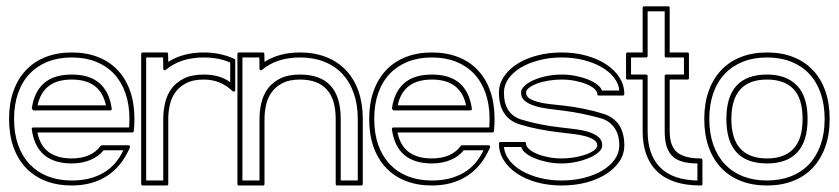

<svg xmlns="http://www.w3.org/2000/svg" viewBox="-20 -568 2617 599"><path d="M204.1 -404.3Q249.5 -404.3 285.6 -390.1Q321.8 -376 347.2 -349.1Q372.6 -322.3 386 -283.9Q399.4 -245.6 399.4 -196.8Q399.4 -187.5 398.9 -178.2Q398.4 -168.9 397.5 -159.2Q396.5 -154.8 392.6 -154.8H96.7Q105 -113.3 132.1 -93.5Q159.2 -73.7 204.1 -73.7Q233.9 -73.7 256.8 -83.5Q279.8 -93.3 293.9 -112.8Q294.4 -113.8 295.7 -114.3Q296.9 -114.7 297.9 -114.7H380.9Q383.8 -114.7 385 -112.5Q386.2 -110.4 385.3 -107.9Q359.9 -48.8 313.7 -19Q267.6 10.7 204.1 10.7Q159.2 10.7 123 -3.2Q86.9 -17.1 61.3 -43.9Q35.6 -70.8 22 -109.1Q8.3 -147.5 8.3 -196.8Q8.3 -245.6 22 -283.9Q35.6 -322.3 61 -349.1Q86.4 -376 122.6 -390.1Q158.7 -404.3 204.1 -404.3ZM310.5 -239.3Q302.2 -278.8 275.9 -299.3Q249.5 -319.8 204.1 -319.8Q158.2 -319.8 131.8 -299.3Q105.5 -278.8 97.2 -239.3ZM79.1 -229Q86.4 -281.7 117.4 -308.6Q148.4 -335.4 204.1 -335.4Q259.3 -335.4 290.3 -308.6Q321.3 -281.7 328.6 -229Q329.1 -226.6 327.6 -225.1Q326.2 -223.6 323.7 -223.6H84ZM204.1 -388.7Q162.1 -388.7 128.9 -375.5Q95.7 -362.3 72.3 -337.6Q48.8 -313 36.4 -277.3Q23.9 -241.7 23.9 -196.8Q23.9 -151.4 36.6 -115.7Q49.3 -80.1 72.8 -55.4Q96.2 -30.8 129.4 -17.8Q162.6 -4.9 204.1 -4.9Q260.7 -4.9 301.8 -28.3Q342.8 -51.8 364.7 -99.1H303.2Q287.6 -79.6 261.7 -68.8Q235.8 -58.1 204.1 -58.1Q149.4 -58.1 117.9 -84.5Q86.4 -110.8 79.1 -165Q78.6 -167.5 80.1 -168.9Q81.5 -170.4 84 -170.4H382.8Q383.3 -177.2 383.5 -183.6Q383.8 -189.9 383.8 -196.8Q383.8 -241.7 371.3 -277.3Q358.9 -313 335.7 -337.6Q312.5 -362.3 279.3 -375.5Q246.1 -388.7 204.1 -388.7Z M499.5 -404.3Q504.4 -404.3 504.4 -399.4L504.9 -375Q550.8 -404.3 615.7 -404.3Q641.6 -404.3 665.3 -399.4Q689 -394.5 710.9 -384.3Q713.9 -383.3 713.9 -379.9V-287.1Q713.9 -283.7 710.9 -282.5Q708 -281.2 705.6 -283.7Q668 -319.8 615.7 -319.8Q582.5 -319.8 561.3 -308.8Q540 -297.9 527.3 -280.3Q514.6 -262.7 509.8 -240.7Q504.9 -218.8 504.9 -196.8V5.9Q504.9 10.7 500 10.7H425.3Q420.4 10.7 420.4 5.9V-399.4Q420.4 -404.3 425.3 -404.3ZM436 -388.7V-4.9H489.3V-196.8Q489.3 -221.7 494.9 -246.3Q500.5 -271 514.6 -290.8Q528.8 -310.5 553.5 -323Q578.1 -335.4 615.7 -335.4Q666 -335.4 698.2 -311.5V-373Q679.7 -380.9 659.4 -384.8Q639.2 -388.7 615.7 -388.7Q543.5 -388.7 497.1 -350.1Q494.6 -347.7 491.9 -349.1Q489.3 -350.6 489.3 -354L488.8 -388.7Z M799.8 -404.3Q804.7 -404.3 804.7 -399.4L805.2 -375Q851.1 -404.3 916 -404.3Q961.4 -404.3 997.8 -389.9Q1034.2 -375.5 1059.6 -348.6Q1085 -321.8 1098.4 -283.4Q1111.8 -245.1 1111.8 -196.8V5.9Q1111.8 10.7 1106.9 10.7H1032.2Q1027.3 10.7 1027.3 5.9V-196.8Q1027.3 -258.8 999 -289.3Q970.7 -319.8 916 -319.8Q882.8 -319.8 861.6 -308.8Q840.3 -297.9 827.6 -280.3Q814.9 -262.7 810.1 -240.7Q805.2 -218.8 805.2 -196.8V5.9Q805.2 10.7 800.3 10.7H725.6Q720.7 10.7 720.7 5.9V-399.4Q720.7 -404.3 725.6 -404.3ZM736.3 -388.7V-4.9H789.6V-196.8Q789.6 -221.7 795.2 -246.3Q800.8 -271 814.9 -290.8Q829.1 -310.5 853.8 -323Q878.4 -335.4 916 -335.4Q979 -335.4 1011 -301Q1043 -266.6 1043 -196.8V-4.9H1096.2V-196.8Q1096.2 -241.2 1083.7 -276.9Q1071.3 -312.5 1048.1 -337.4Q1024.9 -362.3 991.5 -375.5Q958 -388.7 916 -388.7Q843.8 -388.7 797.4 -350.1Q794.9 -347.7 792.2 -349.1Q789.6 -350.6 789.6 -354L789.1 -388.7Z M1327.6 -404.3Q1373 -404.3 1409.2 -390.1Q1445.3 -376 1470.7 -349.1Q1496.1 -322.3 1509.5 -283.9Q1522.9 -245.6 1522.9 -196.8Q1522.9 -187.5 1522.5 -178.2Q1522 -168.9 1521 -159.2Q1520 -154.8 1516.1 -154.8H1220.2Q1228.5 -113.3 1255.6 -93.5Q1282.7 -73.7 1327.6 -73.7Q1357.4 -73.7 1380.4 -83.5Q1403.3 -93.3 1417.5 -112.8Q1418 -113.8 1419.2 -114.3Q1420.4 -114.7 1421.4 -114.7H1504.4Q1507.3 -114.7 1508.5 -112.5Q1509.8 -110.4 1508.8 -107.9Q1483.4 -48.8 1437.3 -19Q1391.1 10.7 1327.6 10.7Q1282.7 10.7 1246.6 -3.2Q1210.4 -17.1 1184.8 -43.9Q1159.2 -70.8 1145.5 -109.1Q1131.8 -147.5 1131.8 -196.8Q1131.8 -245.6 1145.5 -283.9Q1159.2 -322.3 1184.6 -349.1Q1210 -376 1246.1 -390.1Q1282.2 -404.3 1327.6 -404.3ZM1434.1 -239.3Q1425.8 -278.8 1399.4 -299.3Q1373 -319.8 1327.6 -319.8Q1281.7 -319.8 1255.4 -299.3Q1229 -278.8 1220.7 -239.3ZM1202.6 -229Q1210 -281.7 1241 -308.6Q1272 -335.4 1327.6 -335.4Q1382.8 -335.4 1413.8 -308.6Q1444.8 -281.7 1452.1 -229Q1452.6 -226.6 1451.2 -225.1Q1449.7 -223.6 1447.3 -223.6H1207.5ZM1327.6 -388.7Q1285.6 -388.7 1252.4 -375.5Q1219.2 -362.3 1195.8 -337.6Q1172.4 -313 1159.9 -277.3Q1147.5 -241.7 1147.5 -196.8Q1147.5 -151.4 1160.2 -115.7Q1172.9 -80.1 1196.3 -55.4Q1219.7 -30.8 1252.9 -17.8Q1286.1 -4.9 1327.6 -4.9Q1384.3 -4.9 1425.3 -28.3Q1466.3 -51.8 1488.3 -99.1H1426.8Q1411.1 -79.6 1385.3 -68.8Q1359.4 -58.1 1327.6 -58.1Q1272.9 -58.1 1241.5 -84.5Q1210 -110.8 1202.6 -165Q1202.1 -167.5 1203.6 -168.9Q1205.1 -170.4 1207.5 -170.4H1506.3Q1506.8 -177.2 1507.1 -183.6Q1507.3 -189.9 1507.3 -196.8Q1507.3 -241.7 1494.9 -277.3Q1482.4 -313 1459.2 -337.6Q1436 -362.3 1402.8 -375.5Q1369.6 -388.7 1327.6 -388.7Z M1848.1 -270Q1843.3 -270 1843.3 -274.9Q1843.3 -283.2 1834 -291.3Q1824.7 -299.3 1809.3 -305.7Q1793.9 -312 1773.9 -315.9Q1753.9 -319.8 1732.4 -319.8Q1710.9 -319.8 1690.7 -316.4Q1670.4 -313 1655 -307.1Q1639.6 -301.3 1630.4 -293.9Q1621.1 -286.6 1621.1 -279.3Q1621.1 -268.1 1631.3 -261.2Q1641.6 -254.4 1658 -250Q1674.3 -245.6 1695.1 -243.2Q1715.8 -240.7 1736.3 -238.8Q1771 -234.9 1802 -228.5Q1833 -222.2 1862.8 -212.9Q1927.7 -191.9 1927.7 -114.3Q1927.7 -86.9 1912.4 -64.2Q1897 -41.5 1870.6 -24.7Q1844.2 -7.8 1808.6 1.5Q1772.9 10.7 1732.4 10.7Q1691.4 10.7 1655.5 1Q1619.6 -8.8 1593.3 -26.4Q1566.9 -43.9 1551.8 -67.9Q1536.6 -91.8 1536.6 -120.1Q1536.6 -125 1541.5 -125H1616.2Q1621.1 -125 1621.1 -120.1Q1621.1 -111.3 1630.4 -103Q1639.6 -94.7 1655.3 -88.1Q1670.9 -81.5 1690.9 -77.6Q1710.9 -73.7 1732.4 -73.7Q1752.9 -73.7 1772.7 -77.1Q1792.5 -80.6 1808.1 -86.2Q1823.7 -91.8 1833.5 -99.1Q1843.3 -106.4 1843.3 -114.3Q1843.3 -125 1832.8 -131.8Q1822.3 -138.7 1805.9 -143.1Q1789.6 -147.5 1769 -149.9Q1748.5 -152.3 1728 -154.8Q1694.3 -158.7 1661.4 -165Q1628.4 -171.4 1600.6 -180.2Q1536.6 -200.7 1536.6 -279.3Q1536.6 -305.7 1551.8 -328.6Q1566.9 -351.6 1593.3 -368.4Q1619.6 -385.3 1655.5 -394.8Q1691.4 -404.3 1732.4 -404.3Q1773.9 -404.3 1809.6 -394.3Q1845.2 -384.3 1871.6 -366.9Q1897.9 -349.6 1912.8 -325.9Q1927.7 -302.2 1927.7 -274.9Q1927.7 -270 1922.9 -270ZM1912.1 -285.6Q1910.2 -307.1 1895.5 -325.9Q1880.9 -344.7 1856.7 -358.6Q1832.5 -372.6 1800.8 -380.6Q1769 -388.7 1732.4 -388.7Q1694.8 -388.7 1661.9 -380.1Q1628.9 -371.6 1604.5 -356.9Q1580.1 -342.3 1566.2 -322.3Q1552.2 -302.2 1552.2 -279.3Q1552.2 -212.4 1605.5 -195.3Q1663.1 -177.7 1729.5 -170.4Q1752.4 -168 1775.4 -165Q1798.3 -162.1 1816.9 -156.2Q1835.4 -150.4 1847.2 -140.4Q1858.9 -130.4 1858.9 -114.3Q1858.9 -103.5 1847.9 -93.5Q1836.9 -83.5 1818.8 -75.7Q1800.8 -67.9 1778.3 -63Q1755.9 -58.1 1732.4 -58.1Q1709.5 -58.1 1687.7 -62.5Q1666 -66.9 1648.7 -74Q1631.3 -81.1 1619.9 -90.3Q1608.4 -99.6 1606 -109.4H1552.2Q1554.2 -87.4 1569.1 -68.1Q1584 -48.8 1608.2 -34.9Q1632.3 -21 1664.3 -12.9Q1696.3 -4.9 1732.4 -4.9Q1769.5 -4.9 1802.2 -13.2Q1835 -21.5 1859.4 -36.1Q1883.8 -50.8 1897.9 -70.8Q1912.1 -90.8 1912.1 -114.3Q1912.1 -146.5 1897.9 -167.7Q1883.8 -189 1858.4 -197.8Q1830.1 -206.1 1798.6 -212.6Q1767.1 -219.2 1734.9 -223.1Q1712.4 -225.6 1689.5 -228.8Q1666.5 -231.9 1647.7 -237.8Q1628.9 -243.7 1617.2 -253.4Q1605.5 -263.2 1605.5 -279.3Q1605.5 -289.6 1616.2 -299.8Q1627 -310.1 1644.5 -317.9Q1662.1 -325.7 1685.1 -330.6Q1708 -335.4 1732.4 -335.4Q1754.9 -335.4 1776.4 -331.1Q1797.9 -326.7 1814.9 -319.8Q1832 -313 1843.5 -304Q1855 -294.9 1857.9 -285.6Z M1933.1 -399.4Q1933.1 -404.3 1938 -404.3H1984.9V-543.5Q1984.9 -548.3 1989.7 -548.3H2064.5Q2069.3 -548.3 2069.3 -543.5V-404.3H2124.5Q2129.4 -404.3 2129.4 -399.4V-324.7Q2129.4 -319.8 2124.5 -319.8H2069.3V-158.7Q2069.3 -112.3 2092.3 -93Q2115.2 -73.7 2166.5 -73.7Q2171.4 -73.7 2171.4 -68.8V5.9Q2171.4 10.7 2166.5 10.7Q2075.7 10.7 2030.3 -33Q1984.9 -76.7 1984.9 -158.7V-319.8H1938Q1933.1 -319.8 1933.1 -324.7ZM1948.7 -335.4H1995.6Q2000.5 -335.4 2000.5 -330.6V-158.7Q2000.5 -85 2039.6 -45.7Q2078.6 -6.3 2155.8 -4.9V-58.1Q2128.4 -58.1 2108.9 -63.7Q2089.4 -69.3 2077.1 -81.5Q2064.9 -93.8 2059.3 -112.5Q2053.7 -131.3 2053.7 -158.7V-330.6Q2053.7 -335.4 2058.6 -335.4H2113.8V-388.7H2058.6Q2053.7 -388.7 2053.7 -393.6V-532.7H2000.5V-393.6Q2000.5 -388.7 1995.6 -388.7H1948.7Z M2373 -404.3Q2418.5 -404.3 2454.6 -390.1Q2490.7 -376 2516.1 -349.1Q2541.5 -322.3 2554.9 -283.9Q2568.4 -245.6 2568.4 -196.8Q2568.4 -147.5 2554.4 -109.1Q2540.5 -70.8 2515.1 -43.9Q2489.7 -17.1 2453.6 -3.2Q2417.5 10.7 2373 10.7Q2328.1 10.7 2292 -3.2Q2255.9 -17.1 2230.2 -43.9Q2204.6 -70.8 2190.9 -109.1Q2177.2 -147.5 2177.2 -196.8Q2177.2 -245.6 2190.9 -283.9Q2204.6 -322.3 2230 -349.1Q2255.4 -376 2291.5 -390.1Q2327.6 -404.3 2373 -404.3ZM2455.6 -290Q2427.2 -319.8 2373 -319.8Q2316.9 -319.8 2289.3 -288.8Q2261.7 -257.8 2261.7 -196.8Q2261.7 -134.8 2289.8 -104.2Q2317.9 -73.7 2373 -73.7Q2427.2 -73.7 2455.6 -104Q2483.9 -134.3 2483.9 -196.8Q2483.9 -260.3 2455.6 -290ZM2466.8 -300.8Q2499.5 -266.6 2499.5 -196.8Q2499.5 -126.5 2467 -92.3Q2434.6 -58.1 2373 -58.1Q2246.1 -58.1 2246.1 -196.8Q2246.1 -335.4 2373 -335.4Q2433.6 -335.4 2466.8 -300.8ZM2373 -388.7Q2331.1 -388.7 2297.9 -375.5Q2264.6 -362.3 2241.2 -337.6Q2217.8 -313 2205.3 -277.3Q2192.9 -241.7 2192.9 -196.8Q2192.9 -151.4 2205.6 -115.7Q2218.3 -80.1 2241.7 -55.4Q2265.1 -30.8 2298.3 -17.8Q2331.5 -4.9 2373 -4.9Q2414.1 -4.9 2447.3 -17.8Q2480.5 -30.8 2503.9 -55.4Q2527.3 -80.1 2540 -115.7Q2552.7 -151.4 2552.7 -196.8Q2552.7 -241.7 2540.3 -277.3Q2527.8 -313 2504.6 -337.6Q2481.4 -362.3 2448.2 -375.5Q2415 -388.7 2373 -388.7Z"/></svg>

Font: Fibel Sued Kontur LRS
Style: Regular
Weight: 400
Designer: Peter Wiegel
Foundry: Peter Wiegel
Version: Version 000.000